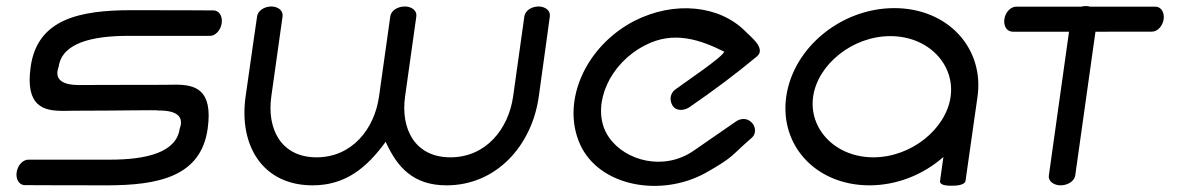

<svg xmlns="http://www.w3.org/2000/svg" viewBox="-20 -612 3902 634"><path d="M242 -331.2C170.4 -331 167.4 -360.7 169.9 -377.6C171.1 -385.6 173.4 -389 173.8 -392C184.8 -470.1 284.6 -493.6 403.2 -493.6C514.7 -493.6 673.2 -493.5 673.2 -493.5C692.1 -493.5 709 -513.1 712.1 -535.6C715.3 -558.1 703.9 -577.6 685.1 -577.6C685.1 -577.6 576.7 -578.4 415.1 -578.4C244.9 -578.4 103.6 -550.1 81.3 -391.7C62.7 -259.3 124.7 -245.9 188.5 -245.9C201.7 -245.9 214.9 -246.4 227.5 -246.4C381.5 -246.4 496.1 -249.5 504.2 -247.1L505 -247.1C576 -247.2 579.5 -218.1 577.2 -201.2C576 -193 573.6 -189.4 573.2 -186.3C562.2 -108.2 462.4 -84.8 343.8 -84.8C232.3 -84.8 73.8 -84.8 73.8 -84.8C54.9 -84.8 38 -65.3 34.9 -42.8C31.7 -20.2 43.1 -0.7 61.9 -0.7C61.9 -0.7 170.3 0 331.9 0C502.1 0 643.4 -28.2 665.7 -186.7C684.3 -319.1 622.3 -332.5 558.5 -332.4C545.3 -332.4 532.1 -331.9 519.5 -331.9C356.7 -331.9 242 -331.2 242 -331.2Z M790.9 -292.6C768.4 -132 846.8 0 1012.2 0C1121.2 0 1191.1 -58.1 1253.6 -143.9C1291.4 -59.4 1345.1 0 1454.5 0C1619.9 0 1736.4 -132 1759 -292.6C1781.3 -451.5 1795.6 -558.2 1795.6 -558.2C1798.2 -576.7 1780.7 -590.6 1758.1 -590.6C1735.6 -590.6 1714.1 -576.8 1711.5 -558.2C1711.5 -558.2 1689.7 -402.9 1674.4 -293.6C1659.2 -185.9 1584.4 -92.5 1467.4 -92.5C1350.5 -92.5 1302.4 -185.8 1317.6 -293.6C1333 -402.9 1354.8 -558.2 1354.8 -558.2C1357.4 -576.8 1339.6 -590.6 1316.7 -590.6C1292.5 -590.6 1271.4 -576.8 1268.8 -558.2C1268.8 -558.2 1247 -402.9 1231.6 -293.6C1216.5 -185.8 1142.2 -92.5 1025.2 -92.5C908.3 -92.5 860.7 -185.8 875.9 -293.6C891.2 -402.9 913.1 -558.2 913.1 -558.2C915.7 -576.8 898.1 -590.6 875.6 -590.6C853 -590.6 831.6 -576.7 829 -558.2C829 -558.2 813.3 -451.5 790.9 -292.6Z M2462.2 -156.8C2477.7 -169.4 2476.3 -195.1 2460.7 -208.8C2444.8 -223.8 2423.9 -220.8 2409.1 -210.1L2271.2 -114.8C2173 -46.3 2045.5 -80.4 1991.3 -157.8C1986.2 -165 1981.8 -172.6 1978.2 -180.5C1936.9 -272.2 1992.9 -402.5 2109.9 -462.3C2204.6 -512 2293.2 -480.2 2371.4 -441.4C2366.7 -423.6 2238.7 -338.1 2208.8 -315.7C2192.9 -303.5 2189.5 -280.4 2201.4 -262.5C2214.3 -243 2241.5 -247.7 2256.6 -258.1C2333.9 -311.2 2408.6 -366.7 2479.4 -425.7C2496.4 -439.5 2488.1 -457.9 2477.5 -471.7C2466.3 -486 2449.8 -499.7 2441 -508.8C2356.7 -593.8 2207.8 -611 2073.6 -542.4C1912.5 -458.2 1832.6 -276.2 1895.1 -136.1C1957.8 3.9 2161.6 40.3 2309.1 -40.6C2406.2 -95.4 2391.6 -96 2462.2 -156.8Z M3207.8 -292.6C3230.5 -454.3 3108.7 -585.2 2933.1 -585.2C2757.5 -585.2 2599 -454.3 2576.2 -292.6C2553.5 -130.9 2675.3 0 2850.9 0C2942.2 0 3029 -35.5 3095.2 -93.6L3084.1 -14.5C3082.1 -0.2 3106.3 1.3 3122.1 1.3C3139.1 1.3 3166.2 -0.6 3168.3 -15.2ZM2920.1 -492.7C3046 -492.7 3133.9 -398.4 3119 -292.6C3104.2 -186.8 2989.7 -92.5 2863.9 -92.5C2738 -92.5 2650.1 -186.8 2665 -292.6C2679.8 -398.4 2794.3 -492.7 2920.1 -492.7Z M3296.5 -548.7C3293.4 -526.9 3303.7 -508.1 3323.6 -507.3C3324.7 -507.2 3407.2 -507.3 3510 -507.3C3491 -371.9 3443.4 -32.4 3443.4 -32.4C3440.8 -14.1 3459 0 3482.4 0C3505.8 0 3527.9 -13.9 3530.5 -32.5L3597.3 -507.3C3697.3 -507.3 3783.7 -507.4 3783.7 -507.4C3802.4 -507.4 3819.4 -526.5 3822.5 -548.7C3825.6 -570.9 3814.2 -590 3795.3 -590H3580.1C3577 -590.9 3570.7 -592 3565.6 -592C3560.3 -592 3556 -591.5 3550.5 -590H3335.3C3316.5 -589.5 3299.6 -571 3296.5 -548.7Z"/></svg>

Font: Hi.
Style: Bold
Weight: 400
Designer: Mew Too, Robert Jablonski
Foundry: Cannot Into Space Fonts
Version: Version 1.996